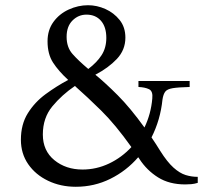

<svg xmlns="http://www.w3.org/2000/svg" viewBox="-20 -700 782 735"><path d="M510 -390H706V-367Q663 -366 641.5 -362.5Q620 -359 612.5 -349Q605 -339 602 -319Q594 -241 560 -174Q577 -149 593 -123Q620 -80 644 -58.5Q668 -37 690.5 -30Q713 -23 737 -23V0Q724 4 712 5Q700 6 689 6Q628 6 585 -21Q542 -48 514 -91Q512 -95 509 -98Q464 -46 402.5 -15.5Q341 15 270 15Q212 15 164 -8Q116 -31 88 -71.5Q60 -112 60 -165Q60 -224 86.5 -266.5Q113 -309 154.5 -339.5Q196 -370 241 -394Q204 -428 183 -460.5Q162 -493 162 -542Q162 -585 184.5 -616Q207 -647 243 -663.5Q279 -680 317 -680Q351 -680 383.5 -665.5Q416 -651 438 -623.5Q460 -596 460 -556Q460 -509 427.5 -474.5Q395 -440 345 -414Q383 -383 430.5 -335.5Q478 -288 533 -212Q558 -264 563 -323Q566 -351 550.5 -358.5Q535 -366 510 -367ZM235 -559Q235 -519 257.5 -493.5Q280 -468 318 -436Q351 -461 369 -489Q387 -517 387 -555Q387 -597 366.5 -620.5Q346 -644 311 -644Q280 -644 257.5 -621.5Q235 -599 235 -559ZM144 -185Q144 -123 188 -87Q232 -51 296 -51Q349 -51 397.5 -74Q446 -97 483 -137Q421 -224 367 -277Q313 -330 271 -367L267 -371Q217 -337 180.5 -293Q144 -249 144 -185Z"/></svg>

Font: Bona Nova
Style: Regular
Weight: 400
Designer: Mateusz Machalski
Foundry: Capitalics
Version: Version 4.001; ttfautohint (v1.8.3)